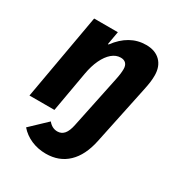

<svg xmlns="http://www.w3.org/2000/svg" viewBox="-179 -669 958 1020"><g transform="rotate(30 300.0 -159.0)"><path d="M248.5 224.5Q200 224.5 158.5 206.5Q117 188.5 88.5 155.5L186.5 62.5Q210 91.5 242.5 91.5Q267.5 91.5 283.5 72.8Q299.5 54 307.5 14L373.5 -302Q378.5 -325.5 380.5 -341.8Q382.5 -358 382.5 -371.5Q382.5 -393.5 371.5 -405.2Q360.5 -417 339.5 -417Q311 -417 286.2 -396Q261.5 -375 243.2 -336.8Q225 -298.5 216 -247L172.5 0H19.5L112.5 -526H258L239.5 -421.5L221 -445H248Q320.5 -543 423 -543Q479 -543 510.8 -511.2Q542.5 -479.5 542.5 -424Q542.5 -404 539.8 -383Q537 -362 530.5 -331.5L455 28Q435 124 382.2 174.2Q329.5 224.5 248.5 224.5Z"/></g></svg>

Font: Google Sans Code
Style: Italic
Weight: 400
Italic angle: -10°
Monospace: yes
Designer: Google Sans Code Authors
Foundry: Google LLC
Version: Version 6.000